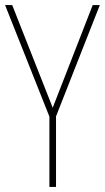

<svg xmlns="http://www.w3.org/2000/svg" viewBox="-20 -734 412 754"><path d="M187 -311 28 -714H0L174 -276V0H200V-277L372 -714H344Z"/></svg>

Font: Noto Sans Gujarati Condensed Thin
Style: Regular
Weight: 100
Width: 3
Designer: Jelle Bosma - Monotype Design Team, Universal Thirst
Foundry: Monotype Imaging Inc.
Version: Version 2.106